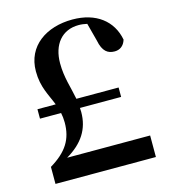

<svg xmlns="http://www.w3.org/2000/svg" viewBox="-109 -816 806 905"><g transform="rotate(-15 294.5 -364.0)"><path d="M50 0H540V-105H135C215 -152 255 -213 255 -296L254 -316H455V-362H249C238 -421 218 -473 218 -543C218 -635 267 -695 349 -695C363 -695 376 -693 390 -690L413 -603C424 -546 449 -531 482 -531C506 -531 527 -544 536 -574C518 -669 442 -728 327 -728C200 -728 98 -660 98 -536C98 -458 128 -414 148 -362H59V-316H162C165 -302 167 -286 167 -269C167 -187 133 -133 50 -83Z"/></g></svg>

Font: Noto Serif JP
Style: Bold
Weight: 700
Designer: Ryoko NISHIZUKA 西塚涼子 (kana & ideographs); Frank Grießhammer (Latin, Greek & Cyrillic); Wenlong ZHANG 张文龙 (bopomofo); San
Foundry: Adobe
Version: Version 2.001;hotconv 1.1.0;makeotfexe 2.6.0